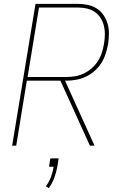

<svg xmlns="http://www.w3.org/2000/svg" viewBox="-20 -755 640 995"><path d="M43 0 164 -735H383Q410 -735 435.5 -729.5Q461 -724 482 -710.5Q503 -697 517 -676Q531 -655 538 -630Q545 -605 544.5 -578.5Q544 -552 540 -525Q535 -500 527 -475Q519 -450 504.5 -427.5Q490 -405 469.5 -387Q449 -369 424.5 -357.5Q400 -346 374.5 -341.5Q349 -337 324 -337H317L470 0H446L293 -337H119L64 0ZM123 -356H324Q347 -356 370 -360Q393 -364 415 -374.5Q437 -385 456 -402Q475 -419 488 -439.5Q501 -460 508 -482.5Q515 -505 519 -528Q523 -552 523.5 -575.5Q524 -599 518.5 -621Q513 -643 501 -662Q489 -681 470.5 -693.5Q452 -706 429.5 -711Q407 -716 383 -716H182ZM233 220 218 210Q235 187 244.5 161Q254 135 258 109H234L241 66H284L277 109Q272 137 261.5 166Q251 195 233 220Z"/></svg>

Font: Iosevka SS04 Th Ex Obl
Style: Regular
Weight: 100
Width: 7
Italic angle: -9°
Monospace: yes
Designer: Belleve Invis
Foundry: Belleve Invis
Version: Version 19.0.0; ttfautohint (v1.8.4)